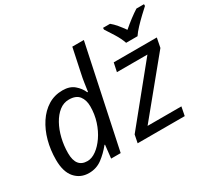

<svg xmlns="http://www.w3.org/2000/svg" viewBox="-151 -1005 1355 1254"><g transform="rotate(-30 527.0 -378.0)"><path d="M193 10Q129 10 88.5 -36Q48 -82 48 -173Q48 -247 66 -313.5Q84 -380 118.5 -432.5Q153 -485 201.5 -515Q250 -545 311 -545Q365 -545 397.5 -517.5Q430 -490 446 -453H451Q456 -487 460.5 -518Q465 -549 473 -585L510 -760H597L436 0H364L375 -99H371Q335 -54 292 -22Q249 10 193 10ZM223 -63Q256 -63 290 -87.5Q324 -112 353 -154Q382 -196 399.5 -250Q417 -304 417 -364Q417 -412 393.5 -442Q370 -472 317 -472Q277 -472 244.5 -446.5Q212 -421 188 -378Q164 -335 151 -281Q138 -227 138 -171Q138 -63 223 -63ZM564 0 576 -60 909 -470H679L693 -536H1018L1004 -465L677 -66H932L919 0ZM827 -606Q814 -644 789 -684Q764 -724 745 -753V-766H798Q818 -750 838 -726Q858 -702 877 -675Q908 -702 939 -725.5Q970 -749 997 -766H1054V-753Q1037 -738 1009 -711.5Q981 -685 954.5 -657Q928 -629 913 -606Z"/></g></svg>

Font: Noto Sans IKEA
Style: Italic
Weight: 400
Italic angle: -12°
Designer: Monotype Design Team
Foundry: Monotype Imaging Inc.
Version: Version 2.001